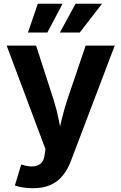

<svg xmlns="http://www.w3.org/2000/svg" viewBox="-20 -787 642 1015"><path d="M58.6 193.3 92.1 82.8 110.1 87.6Q139.9 95.3 162.6 91.8Q185.4 88.4 199.3 73.3Q213.2 58.1 216.1 30.9L220.4 1.6L15.3 -545.9H170.8L262.5 -262.5Q279.5 -208.8 289.9 -155.2Q300.4 -101.6 313.8 -43.1H279.7Q293 -101.6 306.1 -155.6Q319.2 -209.6 336.7 -262.5L432.8 -545.9H586.5L354.7 64.4Q338.1 108.4 312.1 140.7Q286.2 173 247.6 190.5Q209.1 208 154.2 208Q125.2 208 99.7 203.8Q74.1 199.6 58.6 193.3ZM230.4 -615.1H127.8L179.9 -767.1H310.8ZM401.7 -615.1H296.7L379.3 -767.1H519.3Z"/></svg>

Font: Adwaita Sans
Style: Regular
Weight: 400
Designer: Rasmus Andersson
Foundry: rsms
Version: Version 4.001;git-9221beed3